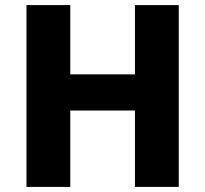

<svg xmlns="http://www.w3.org/2000/svg" viewBox="-20 -734 806 754"><path d="M682 0H510V-300H256V0H84V-714H256V-442H510V-714H682Z"/></svg>

Font: Noto Sans Thaana ExtraBold
Style: Regular
Weight: 800
Designer: David Williams
Foundry: Google Inc.
Version: Version 3.001; ttfautohint (v1.8.4.7-5d5b)